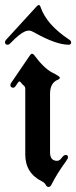

<svg xmlns="http://www.w3.org/2000/svg" viewBox="-22 -738 305 768"><path d="M0 0ZM-2 -569.3Q-2 -574.2 3.4 -580.1L125 -712.9Q129.4 -717.8 133.5 -717.8Q137.7 -717.8 140.1 -710.4Q163.6 -639.6 255.4 -579.1Q262.7 -574.2 262.7 -568.4Q262.7 -559.1 252.4 -559.1Q201.7 -559.1 112.8 -609.4Q101.6 -615.7 94 -615.7Q86.4 -615.7 79.1 -612.8Q55.7 -603 20.5 -565.9Q14.2 -559.1 8.8 -559.1Q-2 -559.1 -2 -569.3ZM19.5 -397.9Q19.5 -401.9 22.5 -406.2L97.7 -516.6Q102.1 -522.9 106.4 -522.9Q110.8 -522.9 114.7 -517.6Q153.8 -464.8 187 -447.8Q217.3 -432.6 217.3 -427.5Q217.3 -422.4 210 -419.4Q178.2 -406.7 178.2 -363.3V-128.4Q178.2 -94.7 206.5 -94.7Q216.3 -94.7 224.6 -106.4Q232.9 -118.2 241.2 -118.2Q250 -118.2 250 -108.4Q250 -104 242.2 -93.3Q204.6 -41.5 183.6 1Q179.2 9.8 172.1 9.8Q165 9.8 161.1 1.5Q157.2 -6.8 145.5 -12.7Q79.1 -45.9 79.1 -119.6V-383.3Q79.1 -390.1 75.2 -393.6Q66.9 -400.9 60.5 -409.2Q58.6 -412.1 55.7 -412.1Q53.2 -412.1 50.3 -408.2L41 -394.5Q36.1 -387.2 31.2 -387.2Q19.5 -387.2 19.5 -397.9Z"/></svg>

Font: UnifrakturMaguntia21
Style: Book
Weight: 400
Designer: j. 'mach' wust, Gerrit Ansmann, Georg Duffner, based on a font by Peter Wiegel, original typeface by Carl Albert Fahrenw
Version: Version 2017-03-19